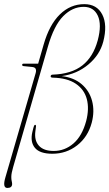

<svg xmlns="http://www.w3.org/2000/svg" viewBox="-39 -732 527 926"><path d="M-13 123.5 133 -379.5Q136.5 -391.5 133.2 -399.5Q130 -407.5 116 -409L76 -413Q67 -413.5 68 -420Q68 -425 75.5 -425H145L171.5 -517Q199 -613 249.8 -662.5Q300.5 -712 367.5 -712Q428.5 -712 454.2 -662Q480 -612 459 -531Q442 -466.5 387 -420.8Q332 -375 258.5 -365Q317.5 -358 355 -325.8Q392.5 -293.5 405.2 -244.8Q418 -196 403.5 -140.5Q385 -71.5 333.2 -31Q281.5 9.5 213.5 9.5Q153 9.5 129.5 -18.8Q106 -47 117 -95Q122.5 -119 125 -124.5Q127.5 -130 130 -130Q135.5 -130 134.5 -121.5L131.5 -98Q126 -54.5 148.8 -29.2Q171.5 -4 220 -4Q273.5 -4 315.2 -40Q357 -76 376.5 -148Q392 -207 379.8 -253.8Q367.5 -300.5 326.5 -328.2Q285.5 -356 215 -357.5Q204 -358 205.5 -365Q206.5 -371.5 214.5 -372Q305.5 -375 358.2 -416.5Q411 -458 432.5 -538Q452.5 -613.5 432.8 -656.2Q413 -699 364.5 -699Q310.5 -699 266 -654.2Q221.5 -609.5 192 -507L24.5 73.5Q20.5 88 18 99.5Q15.5 111 15.5 121.5Q15.5 133 17.2 140Q19 147 19.5 155Q19.5 174.5 -3.5 174.5Q-28 174.5 -13 123.5Z"/></svg>

Font: Fraunces 144pt Soft Thin
Style: Italic
Weight: 100
Italic angle: -16°
Version: Version 1.000;[0bf87f6ff]